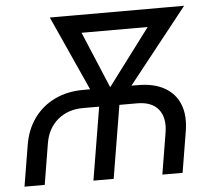

<svg xmlns="http://www.w3.org/2000/svg" viewBox="-52 -784 929 840"><g transform="rotate(-5 412.5 -364.0)"><path d="M22 0 51.8 -180.2Q63 -248 98.6 -297.1Q134.3 -346.2 189.7 -372.8Q245.1 -399.4 315.9 -399.4H554.2Q625 -399.4 671.6 -373Q718.3 -346.7 737.8 -297.6Q757.3 -248.5 746.1 -180.2L716.3 0H627.4L657.2 -180.7Q668 -245.6 638.7 -283Q609.4 -320.3 544.4 -320.3H306.2Q241.2 -320.3 196.3 -283Q151.4 -245.6 140.6 -180.7L110.8 0ZM324.7 0 388.2 -382.8H477.1L413.6 0ZM387.7 -305.2 196.8 -727.5H296.4L459 -339.8L439 -305.2ZM404.8 -305.2 390.6 -343.8 678.7 -727.5H786.6L456.5 -311ZM250.5 -648.9 263.7 -727.5H712.4L699.2 -648.9Z"/></g></svg>

Font: Inter 28pt
Style: Italic
Weight: 400
Italic angle: -9.3988°
Designer: Rasmus Andersson
Foundry: rsms
Version: Version 4.001;git-66647c0bb